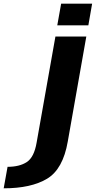

<svg xmlns="http://www.w3.org/2000/svg" viewBox="-180 -791 520 1041"><path d="M-160 230Q-11.5 230 75 178.2Q161.5 126.5 187.5 -24L288 -593H120.5L18.5 -17.5Q5 61.5 -34.5 87.5Q-74 113.5 -139 113.5ZM151.5 -771 130.5 -653.5H299L319.5 -771Z"/></svg>

Font: Anybody
Style: Bold Italic
Weight: 700
Italic angle: -10°
Designer: Tyler Finck
Foundry: Etcetera Type Company
Version: Version 1.113;gftools[0.9.25]